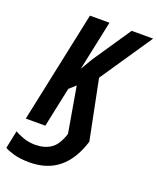

<svg xmlns="http://www.w3.org/2000/svg" viewBox="-223 -814 946 1155"><g transform="rotate(20 250.5 -237.0)"><path d="M106.9 240.2Q49.3 240.2 7.3 228.3Q-34.7 216.3 -51.8 205.1L-27.8 90.8Q-4.9 105 29.3 116.9Q63.5 128.9 105 128.9Q161.6 128.9 202.9 102.1Q244.1 75.2 268.1 0L217.8 -292L176.8 -254.9L123 0H-2L148.9 -713.9H273.9L206.1 -394L251 -470.2L416 -713.9H553.2L328.1 -381.8L404.8 0Q368.2 119.1 294.4 179.7Q220.7 240.2 106.9 240.2Z"/></g></svg>

Font: Open Sans Condensed
Style: Bold Italic
Weight: 700
Width: 3
Italic angle: -12°
Designer: Monotype Design Team
Foundry: Monotype Imaging Inc.
Version: Version 3.003; ttfautohint (v1.8.4)